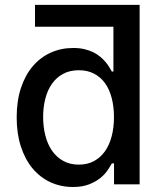

<svg xmlns="http://www.w3.org/2000/svg" viewBox="-20 -747 666 778"><path d="M276.6 -552.6Q301.8 -552.6 322.1 -547.8Q342.3 -543 358.1 -535.2Q373.9 -527.3 385.8 -517.4Q397.7 -507.5 406.8 -496.8Q415.8 -486.2 422.2 -475.9Q428.6 -465.6 433.2 -457H439.6V-638.8H121.8V-727.3H545.8V0H442.1V-84.9H433.2Q426.1 -71.7 414.6 -55.2Q403.1 -38.7 384.6 -24.1Q366.1 -9.6 339.5 0.5Q312.9 10.7 275.6 10.7Q226.2 10.7 184.3 -8.7Q142.4 -28.1 112 -64.5Q81.7 -100.9 64.6 -153.2Q47.6 -205.6 47.6 -271.7Q47.6 -338.1 64.8 -390.3Q82 -442.5 112.7 -478.5Q143.5 -514.6 185.4 -533.6Q227.3 -552.6 276.6 -552.6ZM154.8 -272.7Q154.8 -231.9 164.1 -196.6Q173.3 -161.2 191.6 -135.3Q209.9 -109.4 236.9 -94.6Q263.8 -79.9 299.4 -79.9Q333.5 -79.9 360.1 -93.9Q386.7 -108 404.8 -133.3Q422.9 -158.7 432.4 -194.2Q441.8 -229.8 441.8 -272.7Q441.8 -315.3 432.5 -350.3Q423.3 -385.3 405.4 -410.2Q387.4 -435 360.8 -448.7Q334.2 -462.4 299.4 -462.4Q263.1 -462.4 236.2 -448Q209.2 -433.6 191.1 -408.2Q172.9 -382.8 163.9 -348Q154.8 -313.2 154.8 -272.7Z"/></svg>

Font: Cannonade Med
Style: Regular
Weight: 500
Designer: Rasmus Andersson
Foundry: rsms
Version: Version 3.012;git-f93a4a705